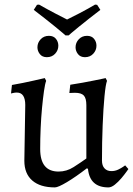

<svg xmlns="http://www.w3.org/2000/svg" viewBox="-20 -804 581 836"><path d="M90 -347Q90 -373 81 -387Q72 -401 53 -401Q45 -401 36.5 -399Q28 -397 28 -397L32 -434Q55 -438 80 -443Q105 -448 126.5 -453Q148 -458 161.5 -461Q175 -464 175 -464L181 -452Q176 -439 171.5 -407.5Q167 -376 163 -334Q159 -292 157 -245.5Q155 -199 155 -155Q155 -57 235 -57Q270 -57 300.5 -76.5Q331 -96 356 -114V-346Q356 -376 345 -388Q334 -400 306 -400Q302 -400 292 -399.5Q282 -399 282 -399L286 -435Q313 -439 340 -444Q367 -449 389.5 -453.5Q412 -458 426 -461Q440 -464 440 -464L446 -452Q440 -437 435 -385Q430 -333 427 -259Q424 -185 424 -105Q424 -83 435 -71Q446 -59 465 -59Q481 -59 494.5 -65.5Q508 -72 516.5 -78Q525 -84 525 -84L539 -68Q539 -68 530.5 -56Q522 -44 508.5 -28Q495 -12 480 0Q465 12 452 12Q371 12 363 -69L358 -71Q310 -34 271.5 -11Q233 12 219 12Q155 12 120.5 -18Q86 -48 86 -104ZM265 -650Q265 -650 253 -660.5Q241 -671 220.5 -687.5Q200 -704 175.5 -723.5Q151 -743 127 -761L141 -783L150 -784Q185 -764 218.5 -746.5Q252 -729 272 -719Q293 -729 325.5 -746Q358 -763 394 -784L403 -783L417 -761Q393 -743 368.5 -723.5Q344 -704 323.5 -687.5Q303 -671 291 -660.5Q279 -650 279 -650ZM184 -555Q164 -555 153.5 -568.5Q143 -582 143 -598Q143 -618 157 -633Q171 -648 193 -648Q213 -648 223.5 -635Q234 -622 234 -605Q234 -585 220 -570Q206 -555 184 -555ZM350 -555Q330 -555 319.5 -568.5Q309 -582 309 -598Q309 -618 323 -633Q337 -648 359 -648Q379 -648 389.5 -635Q400 -622 400 -605Q400 -585 386 -570Q372 -555 350 -555Z"/></svg>

Font: Alegreya
Style: Regular
Weight: 400
Designer: Juan Pablo del Peral
Foundry: Huerta Tipografica
Version: Version 2.009